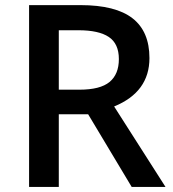

<svg xmlns="http://www.w3.org/2000/svg" viewBox="-20 -734 679 754"><path d="M210.9 -381.8H292Q373.5 -381.8 410.2 -412.1Q446.8 -442.4 446.8 -502Q446.8 -562.5 407.2 -588.9Q367.7 -615.2 288.1 -615.2H210.9ZM210.9 -285.2V0H94.2V-713.9H295.9Q434.1 -713.9 500.5 -662.1Q566.9 -610.4 566.9 -505.9Q566.9 -372.6 428.2 -315.9L629.9 0H497.1L326.2 -285.2Z"/></svg>

Font: Open Sans Semibold
Style: Regular
Weight: 600
Foundry: Ascender Corporation
Version: Version 1.10; ttfautohint (v1.5.65-e2d9)